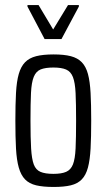

<svg xmlns="http://www.w3.org/2000/svg" viewBox="-20 -734 423 762"><path d="M193 8Q151 8 123.5 1.5Q96 -5 79.5 -22Q63 -39 54.5 -69Q46 -99 43.5 -144.5Q41 -190 41 -255Q41 -319 43.5 -365Q46 -411 54.5 -440.5Q63 -470 79.5 -487Q96 -504 123.5 -511Q151 -518 193 -518Q234 -518 261 -511Q288 -504 304.5 -487Q321 -470 329 -440.5Q337 -411 339.5 -365Q342 -319 342 -255Q342 -190 339.5 -144.5Q337 -99 329 -69Q321 -39 304.5 -22Q288 -5 261 1.5Q234 8 193 8ZM192 -44Q224 -44 242.5 -52Q261 -60 269.5 -81.5Q278 -103 280 -145Q282 -187 282 -255Q282 -323 280 -364.5Q278 -406 269.5 -428Q261 -450 242.5 -458Q224 -466 192 -466Q160 -466 141.5 -458.5Q123 -451 114 -429Q105 -407 103 -365Q101 -323 101 -255Q101 -186 103.5 -144.5Q106 -103 114 -81.5Q122 -60 140.5 -52Q159 -44 192 -44ZM157 -579 89 -708V-714H133L191 -617L250 -714H293V-708L224 -579Z"/></svg>

Font: Saira ExtraCondensed
Style: Regular
Weight: 400
Width: 2
Designer: Hector Gatti with collaboration of the Omnibus-Type team
Foundry: Omnibus-Type
Version: Version 1.101